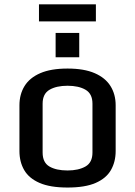

<svg xmlns="http://www.w3.org/2000/svg" viewBox="-20 -842 614 873"><path d="M287.1 10.7Q208 10.7 159.9 -10.3Q111.8 -31.2 90.1 -68.6Q68.4 -106 68.4 -155.3V-363.3Q68.4 -413.1 91.6 -450.7Q114.7 -488.3 163.1 -509.3Q211.4 -530.3 287.1 -530.3Q362.3 -530.3 410.6 -509.3Q459 -488.3 482.4 -450.7Q505.9 -413.1 505.9 -363.3V-155.3Q505.9 -106.4 484.4 -68.8Q462.9 -31.2 415 -10.3Q367.2 10.7 287.1 10.7ZM287.1 -66.9Q336.9 -66.9 368.7 -85Q400.4 -103 400.4 -148.4V-370.6Q400.4 -415.5 369.1 -433.8Q337.9 -452.1 287.1 -452.1Q236.3 -452.1 205.1 -433.8Q173.8 -415.5 173.8 -370.6V-148.4Q173.8 -103 204.6 -85Q235.4 -66.9 287.1 -66.9ZM232.9 -581.5V-692.4H340.3V-581.5ZM157.2 -744.6V-822.3H416V-744.6Z"/></svg>

Font: Monda Medium
Style: Regular
Weight: 500
Designer: Vernon Adams
Foundry: Vernon Adams
Version: Version 2.200